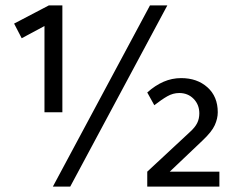

<svg xmlns="http://www.w3.org/2000/svg" viewBox="-20 -688 881 708"><path d="M175 0 533 -668H597L239 0ZM144 -274V-592L60 -547L32 -601L160 -668H210V-274ZM523 0V-55L680 -201Q699 -218 707 -234Q715 -250 715 -270Q715 -302 694 -323.5Q673 -345 641 -345Q618 -345 597 -333Q576 -321 549 -300L523 -347Q552 -373 583 -386.5Q614 -400 648 -400Q707 -400 745 -366Q783 -332 783 -274Q783 -251 772 -226.5Q761 -202 727 -170L606 -55H789V0Z"/></svg>

Font: Gantari
Style: Regular
Weight: 400
Designer: Anugrah Pasau
Foundry: Lafontype
Version: Version 1.000; ttfautohint (v1.8.3)